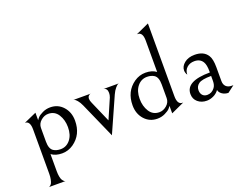

<svg xmlns="http://www.w3.org/2000/svg" viewBox="-140 -1032 2008 1556"><g transform="rotate(-20 864.0 -254.0)"><path d="M144 132Q144 159 148 179.5Q152 200 158 209.5Q164 219 170 224.5Q176 230 180 231L184 232H40Q42 232 44.5 231Q47 230 54 224.5Q61 219 66 209.5Q71 200 75.5 179.5Q80 159 80 132V-251Q80 -324 36 -324L144 -372V-307Q150 -317 161.5 -329.5Q173 -342 203.5 -357Q234 -372 270 -372Q337 -372 380.5 -323.5Q424 -275 424 -202Q424 -82 334 -19Q289 12 236 12Q180 12 144 -15ZM352 -172Q352 -235 322.5 -281.5Q293 -328 237 -328Q203 -328 173.5 -302.5Q144 -277 144 -240V-122Q144 -60 175 -40Q200 -24 236 -24Q286 -24 319 -64.5Q352 -105 352 -172Z M799 -291 664 12 528 -295Q515 -324 500 -341.5Q485 -359 476 -362L468 -364H619Q616 -364 611 -362.5Q606 -361 598 -352.5Q590 -344 590 -330Q590 -313 600 -292L679 -111L753 -282Q760 -300 760 -319Q760 -359 728 -364H861Q858 -364 852 -361.5Q846 -359 829.5 -340.5Q813 -322 799 -291Z M1184 -345V-615Q1184 -688 1140 -688H1134L1248 -740V-113Q1248 -40 1292 -40H1298L1184 12V-53Q1178 -43 1166.5 -30.5Q1155 -18 1124.5 -3Q1094 12 1058 12Q991 12 947.5 -36.5Q904 -85 904 -158Q904 -278 994 -341Q1039 -372 1092 -372Q1148 -372 1184 -345ZM976 -188Q976 -125 1005.5 -78.5Q1035 -32 1091 -32Q1125 -32 1154.5 -57.5Q1184 -83 1184 -120V-238Q1184 -300 1153 -320Q1128 -336 1092 -336Q1042 -336 1009 -295.5Q976 -255 976 -188Z M1669 12Q1637 11 1615 -5Q1593 -21 1590 -42Q1572 -16 1542.5 -2Q1513 12 1484 12Q1438 12 1407 -14.5Q1376 -41 1376 -84Q1376 -195 1584 -195V-206Q1584 -261 1568 -287Q1546 -324 1496 -324Q1457 -324 1431.5 -301Q1406 -278 1406 -241Q1393 -260 1393 -281Q1393 -317 1427 -344.5Q1461 -372 1516 -372Q1594 -372 1627 -320Q1648 -288 1648 -217V-98Q1648 -67 1665.5 -50Q1683 -33 1715 -33H1728ZM1584 -165Q1504 -165 1476 -145Q1448 -125 1448 -91Q1448 -63 1463 -47Q1478 -31 1503 -31Q1543 -31 1568 -65Q1584 -86 1584 -122Z"/></g></svg>

Font: Bellefair
Style: Regular
Weight: 400
Designer: Nick Shinn, Liron Lavi Turkenic
Foundry: Shinntype
Version: Version 1.003;PS 001.003;hotconv 1.0.88;makeotf.lib2.5.64775